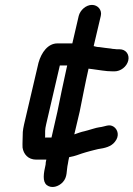

<svg xmlns="http://www.w3.org/2000/svg" viewBox="-20 -631 544 783"><path d="M301 -566 275 -454H214C176 -454 149 -418 137 -375L78 -123C75 -111 74 -101 73 -93C73 -73 71 -47 72 -29C76 -3 94 20 128 20H169C167 27 166 34 166 40C158 75 152 109 171 124C191 139 219 130 236 112C256 90 250 67 257 36C258 28 260 19 262 10C287 6 308 -4 330 -10L348 -15C361 -18 366 -20 380 -23C408 -27 433 -33 448 -52C469 -77 460 -103 444 -114C425 -127 408 -114 385 -112C367 -109 359 -105 343 -101L325 -96C310 -93 298 -88 283 -83L305 -176C315 -225 329 -298 340 -346L341 -351C346 -350 351 -350 357 -349C384 -346 409 -340 440 -340H447C472 -340 497 -359 503 -384C509 -409 493 -430 468 -430H461C458 -430 454 -430 448 -431C442 -431 437 -432 432 -433C418 -434 401 -437 385 -439C376 -439 370 -441 362 -443L391 -566C397 -590 379 -611 355 -611C331 -611 307 -590 301 -566ZM168 -123 224 -364H254L250 -346C239 -298 224 -224 214 -175L190 -70H163L164 -72C164 -90 163 -103 168 -123Z"/></svg>

Font: Electronic
Style: BlkIt
Weight: 900
Version: Version 1.011